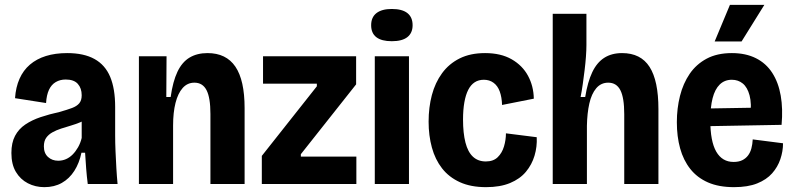

<svg xmlns="http://www.w3.org/2000/svg" viewBox="-20 -759 3279 792"><path d="M163 13Q126 13 95 -3Q64 -19 45.5 -50Q27 -81 27 -128Q27 -170 42 -198.5Q57 -227 84.5 -245.5Q112 -264 148 -276Q184 -288 225 -297Q257 -306 277 -313.5Q297 -321 307 -333Q317 -345 317 -366Q317 -395 301 -413Q285 -431 251 -431Q228 -431 210 -420.5Q192 -410 182 -388.5Q172 -367 170 -334L42 -354Q45 -399 60.5 -434Q76 -469 103.5 -492.5Q131 -516 169.5 -528Q208 -540 257 -540Q326 -540 370 -515.5Q414 -491 434.5 -442Q455 -393 455 -318V-201Q455 -170 456.5 -135Q458 -100 460 -65.5Q462 -31 465 0H342Q338 -31 335.5 -63Q333 -95 331 -129H316Q307 -86 286.5 -54Q266 -22 235 -4.5Q204 13 163 13ZM220 -96Q237 -96 252 -102.5Q267 -109 279.5 -121.5Q292 -134 302 -151.5Q312 -169 317 -190V-277L344 -276Q331 -263 312 -255Q293 -247 272.5 -241Q252 -235 232 -228.5Q212 -222 196 -213Q180 -204 170.5 -190.5Q161 -177 161 -155Q161 -127 178 -111.5Q195 -96 220 -96Z M553 0V-320V-527H667L666 -359H684Q693 -423 712 -463Q731 -503 762 -521.5Q793 -540 836 -540Q913 -540 951 -484Q989 -428 989 -313V0H848V-289Q848 -356 832 -387Q816 -418 782 -418Q753 -418 733.5 -396Q714 -374 704 -334.5Q694 -295 694 -241V0Z M1060 0V-116L1287 -403V-414H1065V-527H1449V-411L1221 -123V-113H1450V0Z M1526 0V-527H1667V0ZM1596 -589Q1554 -589 1532.5 -605.5Q1511 -622 1511 -655Q1511 -688 1533 -705Q1555 -722 1596 -722Q1639 -722 1660.5 -705Q1682 -688 1682 -655Q1682 -623 1660.5 -606Q1639 -589 1596 -589Z M1985 13Q1922 13 1877 -7.5Q1832 -28 1803.5 -64.5Q1775 -101 1761.5 -150.5Q1748 -200 1748 -257Q1748 -316 1761.5 -367Q1775 -418 1803.5 -457Q1832 -496 1876 -518Q1920 -540 1981 -540Q2046 -540 2090.5 -514.5Q2135 -489 2158 -446.5Q2181 -404 2182 -352L2051 -326Q2050 -358 2041.5 -381.5Q2033 -405 2016 -417.5Q1999 -430 1976 -430Q1954 -430 1938 -419.5Q1922 -409 1911.5 -388.5Q1901 -368 1895.5 -337Q1890 -306 1890 -266Q1890 -210 1900 -171Q1910 -132 1931 -112.5Q1952 -93 1984 -93Q2015 -93 2033 -110.5Q2051 -128 2059 -155Q2067 -182 2067 -209L2194 -193Q2196 -154 2185 -117Q2174 -80 2149.5 -50.5Q2125 -21 2084 -4Q2043 13 1985 13Z M2260 0V-316V-702H2399V-573Q2399 -552 2397 -525Q2395 -498 2391.5 -469.5Q2388 -441 2384 -412.5Q2380 -384 2375 -359H2394Q2404 -421 2423 -461Q2442 -501 2472.5 -520.5Q2503 -540 2546 -540Q2623 -540 2659.5 -483Q2696 -426 2696 -309V0H2555V-288Q2555 -356 2539 -387Q2523 -418 2489 -418Q2459 -418 2439.5 -395Q2420 -372 2411 -332Q2402 -292 2401 -240V0Z M3008 13Q2945 13 2900.5 -6.5Q2856 -26 2827.5 -62Q2799 -98 2785.5 -147Q2772 -196 2772 -255Q2772 -312 2785 -363.5Q2798 -415 2825 -454.5Q2852 -494 2895 -517Q2938 -540 2999 -540Q3056 -540 3098 -519Q3140 -498 3165.5 -458.5Q3191 -419 3200.5 -364.5Q3210 -310 3204 -244L2870 -238V-311L3105 -315L3075 -278Q3081 -332 3072 -365.5Q3063 -399 3044 -414.5Q3025 -430 2999 -430Q2969 -430 2949 -410.5Q2929 -391 2919.5 -354Q2910 -317 2910 -263Q2910 -176 2934.5 -133.5Q2959 -91 3006 -91Q3027 -91 3041.5 -98Q3056 -105 3065.5 -117.5Q3075 -130 3079.5 -147Q3084 -164 3085 -184L3210 -168Q3210 -135 3199 -102.5Q3188 -70 3165 -44Q3142 -18 3103.5 -2.5Q3065 13 3008 13ZM3039 -588H2928L2991 -739H3133Z"/></svg>

Font: Bricolage Grotesque 36pt SemiCondensed
Style: Bold
Weight: 700
Width: 4
Designer: Mathieu Triay
Foundry: Atelier Triay
Version: Version 1.001;gftools[0.9.33.dev8+g029e19f]